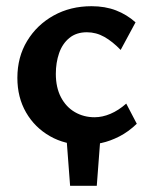

<svg xmlns="http://www.w3.org/2000/svg" viewBox="-20 -454 487 619"><path d="M206 145 191 -53H307L292 145ZM253 13Q190 13 141 -15Q92 -43 64 -91.5Q36 -140 36 -203Q36 -270 67.5 -322Q99 -374 153 -404Q207 -434 275 -434Q319 -434 354 -420.5Q389 -407 417 -382L369 -293Q343 -320 316.5 -335Q290 -350 260 -350Q226 -350 203.5 -331.5Q181 -313 170.5 -282.5Q160 -252 160 -216Q160 -172 176.5 -140.5Q193 -109 221.5 -92.5Q250 -76 285 -76Q310 -76 336 -87Q362 -98 387 -120L421 -55Q394 -29 364.5 -14Q335 1 307 7Q279 13 253 13Z"/></svg>

Font: Ysabeau Office
Style: Bold
Weight: 700
Designer: Christian Thalmann (Catharsis Fonts)
Version: Version 2.001;gftools[0.9.30]; featfreeze: tnum,lnum,ss02